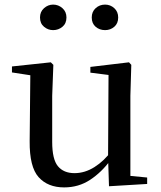

<svg xmlns="http://www.w3.org/2000/svg" viewBox="-20 -800 700 835"><path d="M259 15Q188 15 148 -29.5Q108 -74 109 -186L112 -488L136 -469L32 -485V-511L201 -529L212 -518L207 -383V-183Q207 -107 232 -77Q257 -47 304 -47Q349 -47 391 -73.5Q433 -100 466 -145L492 -103H460Q422 -51 372 -18Q322 15 259 15ZM454 10 450 -113V-114L452 -474L373 -484V-509L541 -529L551 -518L547 -383V-35L620 -28V0ZM211 -669Q189 -669 171.5 -683.5Q154 -698 154 -724Q154 -749 171.5 -764.5Q189 -780 211 -780Q234 -780 251.5 -764.5Q269 -749 269 -724Q269 -698 251.5 -683.5Q234 -669 211 -669ZM437 -669Q413 -669 396 -683.5Q379 -698 379 -724Q379 -749 396 -764.5Q413 -780 437 -780Q460 -780 477 -764.5Q494 -749 494 -724Q494 -698 477 -683.5Q460 -669 437 -669Z"/></svg>

Font: Noto Serif KR ExtraLight Medium
Style: Regular
Weight: 500
Version: Version 2.002-H1;hotconv 1.1.0;makeotfexe 2.6.0